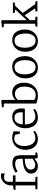

<svg xmlns="http://www.w3.org/2000/svg" viewBox="1714 -2580 877 4346"><g transform="rotate(-90 2153.0 -407.5)"><path d="M41 0.5V-42.5L129 -51V-495H28.5L28 -535L129 -554V-605Q129 -651 147.2 -691.2Q165.5 -731.5 196 -761.8Q226.5 -792 265 -809Q303.5 -826 344 -826Q366.5 -826 378.8 -823.5Q391 -821 400.5 -817.5L400 -736Q393.5 -741.5 370 -747.8Q346.5 -754 311 -753.5Q276.5 -754 254.2 -742.2Q232 -730.5 221 -703.5Q210 -676.5 210 -630.5V-555H355V-495H210V-49.5L324 -42.5V0.5Z M564 11Q519.5 11 481.5 -5.5Q443.5 -22 420.2 -56.8Q397 -91.5 397 -146Q397 -198.5 425.8 -234Q454.5 -269.5 502.8 -290.8Q551 -312 610.5 -322Q670 -332 732 -333V-375Q732 -424.5 721.5 -452Q711 -479.5 685 -490.8Q659 -502 612 -502Q553.5 -502 509.2 -482.2Q465 -462.5 441 -449L419 -493Q428 -501.5 460.5 -519Q493 -536.5 538.5 -551.2Q584 -566 632 -566Q698.5 -566 738 -547Q777.5 -528 794.8 -485.5Q812 -443 812 -373V-44.5H874V-7.5Q863 -4.5 847 -1Q831 2.5 813.5 5Q796 7.5 781 7.5Q759.5 7.5 749.2 1Q739 -5.5 739 -34.5V-70Q726.5 -59 701.2 -39.8Q676 -20.5 641 -4.8Q606 11 564 11ZM594 -48Q624 -48 663 -65.8Q702 -83.5 732 -109V-286Q649 -285.5 594.5 -268.8Q540 -252 513 -223Q486 -194 486 -156Q486 -116 500.2 -92.2Q514.5 -68.5 539 -58.2Q563.5 -48 594 -48Z M1182.5 11Q1101.5 11 1046.5 -26.5Q991.5 -64 963.2 -128Q935 -192 934.5 -271Q934 -330.5 951 -384.2Q968 -438 1002.5 -479.8Q1037 -521.5 1089.5 -545.8Q1142 -570 1212.5 -570Q1241.5 -570 1268.8 -564.8Q1296 -559.5 1317.8 -552.5Q1339.5 -545.5 1352.5 -540L1348.5 -397H1298.5L1277.5 -493Q1276 -501 1262.8 -507.8Q1249.5 -514.5 1230.5 -518.8Q1211.5 -523 1191.5 -523Q1140 -523 1101.8 -496.2Q1063.5 -469.5 1042.2 -420Q1021 -370.5 1020.5 -302Q1020 -237 1033.8 -188.8Q1047.5 -140.5 1072 -109.2Q1096.5 -78 1129.5 -62.5Q1162.5 -47 1200.5 -47Q1231 -47 1259 -54.2Q1287 -61.5 1309.8 -72Q1332.5 -82.5 1347.5 -93L1363.5 -60Q1345 -41.5 1315.8 -25.2Q1286.5 -9 1251.8 1Q1217 11 1182.5 11Z M1664 11Q1585 11 1531.2 -26Q1477.5 -63 1450.2 -128.8Q1423 -194.5 1423 -280Q1423 -344.5 1442.2 -397.8Q1461.5 -451 1496 -489.5Q1530.5 -528 1577.2 -549Q1624 -570 1679 -570Q1767.5 -570 1817.5 -519.5Q1867.5 -469 1871 -372Q1871 -343.5 1870 -322Q1869 -300.5 1865 -284H1509Q1509 -233.5 1520.5 -190Q1532 -146.5 1554.8 -114.2Q1577.5 -82 1611.5 -64Q1645.5 -46 1690 -46Q1733 -46 1777 -61.5Q1821 -77 1844 -97L1860 -60Q1841 -40.5 1809.8 -24.5Q1778.5 -8.5 1740.5 1.2Q1702.5 11 1664 11ZM1510 -331H1781Q1782.5 -339 1783.2 -352.5Q1784 -366 1784 -375Q1784 -436.5 1755 -477.8Q1726 -519 1659 -519Q1629 -519 1603.2 -509Q1577.5 -499 1557.8 -477Q1538 -455 1525.8 -419Q1513.5 -383 1510 -331Z M1896.5 -765V-802L2042.5 -819H2044.5L2063.5 -805V-501Q2081 -517.5 2106 -533.5Q2131 -549.5 2163.2 -559.8Q2195.5 -570 2234.5 -570Q2290.5 -570 2340.5 -542Q2390.5 -514 2422 -454Q2453.5 -394 2453.5 -298Q2453.5 -234 2433.8 -178Q2414 -122 2376.8 -79.5Q2339.5 -37 2286.8 -13Q2234 11 2168.5 11Q2123 11 2083 4.2Q2043 -2.5 2016 -11.5Q1989 -20.5 1982.5 -27V-756ZM2201.5 -509Q2170 -509 2143 -498.2Q2116 -487.5 2095.5 -472.5Q2075 -457.5 2063.5 -445V-75Q2071 -58 2104.5 -49Q2138 -40 2175.5 -40Q2233 -40 2275.2 -68.5Q2317.5 -97 2341 -151.5Q2364.5 -206 2365.5 -284Q2367 -363 2344.2 -412.8Q2321.5 -462.5 2283.8 -485.8Q2246 -509 2201.5 -509Z M2551.5 -281Q2551.5 -349.5 2573.2 -403Q2595 -456.5 2632 -493.8Q2669 -531 2714.8 -550.5Q2760.5 -570 2808.5 -570Q2898 -570 2952.2 -529.8Q3006.5 -489.5 3031 -423Q3055.5 -356.5 3055.5 -278Q3055.5 -210 3033.8 -156.2Q3012 -102.5 2975 -65.2Q2938 -28 2892.2 -8.5Q2846.5 11 2798.5 11Q2731.5 11 2684.2 -12.2Q2637 -35.5 2607.8 -76Q2578.5 -116.5 2565 -169.2Q2551.5 -222 2551.5 -281ZM2803.5 -41Q2854 -41 2890 -67Q2926 -93 2945.2 -144.5Q2964.5 -196 2964.5 -272Q2964.5 -321.5 2955.8 -366Q2947 -410.5 2928.2 -444.8Q2909.5 -479 2879 -498.5Q2848.5 -518 2804.5 -518Q2753.5 -518 2717.2 -492Q2681 -466 2661.8 -414.8Q2642.5 -363.5 2642.5 -287Q2642.5 -237 2651.5 -192.5Q2660.5 -148 2679.5 -113.8Q2698.5 -79.5 2729.2 -60.2Q2760 -41 2803.5 -41Z M3154 -281Q3154 -349.5 3175.8 -403Q3197.5 -456.5 3234.5 -493.8Q3271.5 -531 3317.2 -550.5Q3363 -570 3411 -570Q3500.5 -570 3554.8 -529.8Q3609 -489.5 3633.5 -423Q3658 -356.5 3658 -278Q3658 -210 3636.2 -156.2Q3614.5 -102.5 3577.5 -65.2Q3540.5 -28 3494.8 -8.5Q3449 11 3401 11Q3334 11 3286.8 -12.2Q3239.5 -35.5 3210.2 -76Q3181 -116.5 3167.5 -169.2Q3154 -222 3154 -281ZM3406 -41Q3456.5 -41 3492.5 -67Q3528.5 -93 3547.8 -144.5Q3567 -196 3567 -272Q3567 -321.5 3558.2 -366Q3549.5 -410.5 3530.8 -444.8Q3512 -479 3481.5 -498.5Q3451 -518 3407 -518Q3356 -518 3319.8 -492Q3283.5 -466 3264.2 -414.8Q3245 -363.5 3245 -287Q3245 -237 3254 -192.5Q3263 -148 3282 -113.8Q3301 -79.5 3331.8 -60.2Q3362.5 -41 3406 -41Z M3723 0V-43L3789 -51V-756L3707 -765V-802L3849 -819H3850L3869 -806V-301L3867 -238L4110 -501L4032 -515V-555H4268V-515L4191 -501L4032 -333L4231 -50L4297 -43V0H4068V-43L4137 -51L3980 -288L3867 -170L3869 -128V-51L3947 -43V0Z"/></g></svg>

Font: Merriweather Light 18pt Light
Style: Regular
Weight: 300
Version: Version 2.100